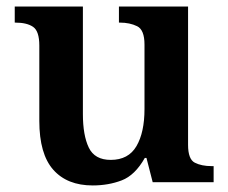

<svg xmlns="http://www.w3.org/2000/svg" viewBox="-20 -556 696 586"><path d="M263 10Q185 10 142.5 -38Q100 -86 100 -187V-417Q100 -461 81 -474Q62 -487 27 -487H25V-536H233V-208Q233 -143 251 -105.5Q269 -68 318 -68Q372 -68 396.5 -110Q421 -152 421 -223V-420Q421 -465 398.5 -476Q376 -487 346 -487H343V-536H554V-114Q554 -70 574.5 -59.5Q595 -49 626 -49H632V0H446L427 -74H422Q392 -21 351.5 -5.5Q311 10 263 10Z"/></svg>

Font: Noto Serif Khojki SemiBold
Style: Regular
Weight: 600
Version: Version 2.003